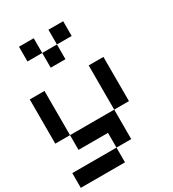

<svg xmlns="http://www.w3.org/2000/svg" viewBox="-233 -1016 1132 1254"><g transform="rotate(-30 333.5 -389.0)"><path d="M555.6 -222.2H444.4V-555.6H555.6ZM444.4 -777.8H333.3V-888.9H444.4ZM333.3 -666.7H222.2V-777.8H333.3ZM222.2 -777.8H111.1V-888.9H222.2ZM444.4 -222.2V0H333.3V-111.1H111.1V-222.2ZM111.1 -222.2H0V-555.6H111.1ZM333.3 111.1H0V0H333.3Z"/></g></svg>

Font: Pixeloid Sans
Style: Regular
Weight: 400
Designer: GGBotNet
Foundry: GGBotNet
Version: 0.5